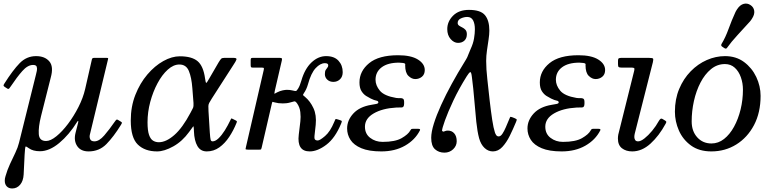

<svg xmlns="http://www.w3.org/2000/svg" viewBox="-22 -848 4395 1088"><path d="M2.5 -374Q50.5 -450 89.5 -490Q128.5 -530 182.5 -530Q232 -530 257.5 -500.2Q283 -470.5 265.5 -408L210.5 -190Q195 -127.5 197.8 -88.2Q200.5 -49 239 -49Q264.5 -49 297.5 -75.8Q330.5 -102.5 363.5 -146.2Q396.5 -190 422.8 -241.8Q449 -293.5 460.5 -343.5L499 -512.5Q501 -520 511 -520H581.5Q589 -520 590.2 -518.8Q591.5 -517.5 590 -511.5L487 -84Q484 -71 489.2 -59Q494.5 -47 513 -47Q540 -47 569 -80.8Q598 -114.5 628 -158Q635 -168 638.2 -170Q641.5 -172 647.5 -168L660 -160.5Q667.5 -156 668.8 -153.5Q670 -151 663.5 -140.5Q622.5 -74 581.5 -32Q540.5 10 480 10Q435.5 10 415.2 -20.5Q395 -51 406 -95L420 -150Q423 -161.5 420.8 -162.5Q418.5 -163.5 414.5 -156.5Q369.5 -84 313.5 -37.5Q257.5 9 204.5 9Q165 9 141.5 -8Q127 -18.5 124.2 -18Q121.5 -17.5 120 -4Q117 29 115.8 63.8Q114.5 98.5 112 141Q110 177.5 92 198.8Q74 220 47 220Q27.5 220 16.2 208Q5 196 5 176Q5 163 9 151Q19 115.5 34.5 82Q50 48.5 64.8 17.8Q79.5 -13 86 -40L181.5 -424Q184 -434 186.8 -447Q189.5 -460 186 -470Q182.5 -480 165.5 -480Q135 -480 104.5 -445.5Q74 -411 40 -360Q35 -352 30.5 -347Q26 -342 19.5 -346L7 -354Q-1.5 -359.5 -2 -362.8Q-2.5 -366 2.5 -374Z M1182.5 -47Q1198.5 -47 1216.5 -64.2Q1234.5 -81.5 1251.8 -109Q1269 -136.5 1283.5 -167Q1286.5 -173.5 1288 -175.8Q1289.5 -178 1296 -174.5L1313 -166Q1319.5 -162.5 1320.2 -160.5Q1321 -158.5 1318.5 -152Q1301.5 -109.5 1277 -72.5Q1252.5 -35.5 1220.8 -12.8Q1189 10 1149.5 10Q1114.5 10 1096.8 -20.2Q1079 -50.5 1077 -103.5L1076.5 -116.5Q1076 -136 1072.2 -131Q1068.5 -126 1049.5 -100Q1011 -47 960 -18.5Q909 10 868 10Q799 10 759 -28.8Q719 -67.5 719 -165Q719 -244 745 -310.2Q771 -376.5 813 -425.8Q855 -475 903.5 -502Q952 -529 997 -529Q1065 -529 1097.8 -501.2Q1130.5 -473.5 1140 -403.5Q1143.5 -378 1146.8 -378.2Q1150 -378.5 1164 -403.5L1216.5 -494Q1226.5 -510.5 1231.5 -515.2Q1236.5 -520 1248 -520H1302.5Q1321 -520 1317.8 -510.2Q1314.5 -500.5 1300 -479L1178.5 -290Q1168 -273.5 1163.5 -264.8Q1159 -256 1158.8 -246.8Q1158.5 -237.5 1159.5 -218L1167 -96Q1169 -66.5 1171.5 -56.8Q1174 -47 1182.5 -47ZM994.5 -482.5Q961 -482.5 928.8 -453.5Q896.5 -424.5 870.8 -376.5Q845 -328.5 829.5 -270.8Q814 -213 814 -155Q814 -108 822.5 -83.8Q831 -59.5 845.5 -50.8Q860 -42 878 -42Q919 -42 965.5 -82.5Q1012 -123 1057.5 -209L1063 -219.5Q1071.5 -235 1073.2 -240.5Q1075 -246 1074.5 -264.5L1068 -348Q1063.5 -409 1048.2 -445.8Q1033 -482.5 994.5 -482.5Z M1911 -147.5Q1877.5 -66 1827.5 -28Q1777.5 10 1733 10Q1659.5 10 1671 -85L1680 -160Q1683 -185 1679.8 -212.8Q1676.5 -240.5 1661.5 -262Q1652 -275.5 1645.2 -273.5Q1638.5 -271.5 1623 -267.5Q1611 -264 1600 -263Q1589 -262 1580 -262Q1554.5 -262 1535.5 -267.5Q1525 -270.5 1522.8 -270.8Q1520.5 -271 1518 -259L1460.5 -10.5Q1459 -4 1457.5 -2Q1456 0 1447.5 0H1383Q1369 0 1369.5 -4Q1370 -8 1372.5 -18.5L1472 -449.5Q1474.5 -459.5 1473 -462.2Q1471.5 -465 1459.5 -465H1409.5Q1401.5 -465 1400 -468.8Q1398.5 -472.5 1398.5 -480.5V-506Q1398.5 -513 1400 -516.5Q1401.5 -520 1408.5 -520H1565Q1574.5 -520 1575.5 -515.8Q1576.5 -511.5 1575 -505L1535 -332.5Q1531.5 -315.5 1534.2 -317Q1537 -318.5 1548 -324.5Q1565 -333 1580 -336Q1595 -339 1604 -339Q1620.5 -339 1635 -335.5Q1649.5 -332 1654.2 -332.2Q1659 -332.5 1667 -345.5Q1677.5 -362 1686 -392Q1705 -458 1743 -494Q1781 -530 1826 -530Q1872 -530 1896 -504Q1920 -478 1920 -439Q1920 -413.5 1904.8 -398.8Q1889.5 -384 1867 -384Q1846 -384 1832.5 -396.8Q1819 -409.5 1819 -428Q1819 -444 1823.8 -451.8Q1828.5 -459.5 1833.2 -464.8Q1838 -470 1838 -478Q1838 -490 1819 -490Q1793 -490 1766.8 -462Q1740.5 -434 1723 -370Q1715 -341.5 1700 -320Q1693.5 -310.5 1695.8 -308.2Q1698 -306 1706.5 -299Q1736 -274.5 1754.2 -235.2Q1772.5 -196 1767 -141L1760 -77Q1758.5 -64.5 1762.5 -58.2Q1766.5 -52 1779 -52Q1790.5 -52 1820 -77.2Q1849.5 -102.5 1872 -157Q1876.5 -168.5 1878.5 -172Q1880.5 -175.5 1893 -171L1902.5 -168Q1914 -164.5 1914.8 -161.5Q1915.5 -158.5 1911 -147.5Z M2146 -44Q2217 -44 2254 -65.2Q2291 -86.5 2303 -108.5Q2305.5 -113 2307.8 -115.5Q2310 -118 2317 -118H2348Q2362 -118 2357.5 -109Q2330 -55 2273 -22.5Q2216 10 2139 10Q2068.5 10 2025.8 -8Q1983 -26 1964 -55.5Q1945 -85 1945 -120Q1945 -166.5 1980.2 -204.8Q2015.5 -243 2082 -254Q2098.5 -256.5 2110.2 -259Q2122 -261.5 2122 -267.5Q2122 -276 2110.8 -277.8Q2099.5 -279.5 2079 -289.5Q2068 -295 2053 -304.2Q2038 -313.5 2026.5 -331.5Q2015 -349.5 2015 -381Q2015 -445 2069.8 -490Q2124.5 -535 2234 -535Q2307 -535 2346 -510.8Q2385 -486.5 2385 -451Q2385 -426.5 2369 -413.2Q2353 -400 2331 -400Q2311 -400 2292.5 -417.8Q2274 -435.5 2274 -478Q2274 -480 2274.2 -481Q2274.5 -482 2274.5 -483.5Q2274.5 -489.5 2261.2 -491.2Q2248 -493 2239 -493Q2176 -493 2141 -466.8Q2106 -440.5 2106 -396Q2106 -364 2130.5 -334.2Q2155 -304.5 2223 -293Q2234.5 -291.5 2244.8 -292Q2255 -292.5 2261.5 -288.8Q2268 -285 2268 -270V-261Q2268 -239 2254.2 -239.2Q2240.5 -239.5 2223 -238.5Q2145 -234 2095.5 -205.2Q2046 -176.5 2046 -130Q2046 -89.5 2075.8 -66.8Q2105.5 -44 2146 -44Z M2516 -108Q2538.5 -108 2552.2 -92Q2566 -76 2566 -47.5Q2566 -21.5 2545.8 -2.2Q2525.5 17 2496.5 17Q2464.5 17 2443 -2.2Q2421.5 -21.5 2421.5 -67Q2421.5 -99.5 2436.5 -147.5Q2451.5 -195.5 2477.8 -253.2Q2504 -311 2538 -373Q2572 -435 2609.5 -495.5Q2621.5 -514.5 2626 -524.2Q2630.5 -534 2633.8 -543.5Q2637 -553 2645 -570.5Q2659.5 -601.5 2664.2 -630.2Q2669 -659 2669 -682Q2669 -713.5 2658.8 -732.8Q2648.5 -752 2625.5 -752Q2608.5 -752 2590 -743.8Q2571.5 -735.5 2571.5 -718Q2571.5 -708.5 2579.2 -703Q2587 -697.5 2597.5 -692.5Q2608 -687.5 2615.8 -678.8Q2623.5 -670 2623.5 -654Q2623.5 -631 2609.8 -618Q2596 -605 2573.5 -605Q2550.5 -605 2531.5 -626.8Q2512.5 -648.5 2512.5 -683Q2512.5 -726 2545.2 -759Q2578 -792 2635.5 -792Q2701.5 -792 2726.2 -762Q2751 -732 2751 -674.5Q2751 -653 2746.5 -623.5Q2742 -594 2737.5 -562.5Q2733 -531 2733 -503Q2733 -456 2739.5 -399.5Q2746 -337 2753 -276.8Q2760 -216.5 2767.2 -169Q2774.5 -121.5 2782.5 -97.5Q2785 -89.5 2790 -82.2Q2795 -75 2804 -75Q2815 -75 2825 -90Q2835 -105 2844.5 -127.2Q2854 -149.5 2863 -171Q2867 -180 2868.5 -184Q2870 -188 2880 -184L2894 -178.5Q2906.5 -173.5 2906.2 -169.5Q2906 -165.5 2901 -154Q2885.5 -116.5 2866.8 -78.5Q2848 -40.5 2824.5 -15.2Q2801 10 2771 10Q2744.5 10 2723.8 -9.5Q2703 -29 2693 -64.5Q2683 -101.5 2677 -158Q2671 -214.5 2665.8 -280.5Q2660.5 -346.5 2652 -412Q2648.5 -442 2642.2 -439.2Q2636 -436.5 2623 -416Q2578.5 -345 2547.2 -278.5Q2516 -212 2499.5 -165.8Q2483 -119.5 2483 -108Q2483 -105.5 2486.2 -103.8Q2489.5 -102 2491.5 -102Q2494 -102 2499.8 -105Q2505.5 -108 2516 -108Z M3168 -44Q3239 -44 3276 -65.2Q3313 -86.5 3325 -108.5Q3327.5 -113 3329.8 -115.5Q3332 -118 3339 -118H3370Q3384 -118 3379.5 -109Q3352 -55 3295 -22.5Q3238 10 3161 10Q3090.5 10 3047.8 -8Q3005 -26 2986 -55.5Q2967 -85 2967 -120Q2967 -166.5 3002.2 -204.8Q3037.5 -243 3104 -254Q3120.5 -256.5 3132.2 -259Q3144 -261.5 3144 -267.5Q3144 -276 3132.8 -277.8Q3121.5 -279.5 3101 -289.5Q3090 -295 3075 -304.2Q3060 -313.5 3048.5 -331.5Q3037 -349.5 3037 -381Q3037 -445 3091.8 -490Q3146.5 -535 3256 -535Q3329 -535 3368 -510.8Q3407 -486.5 3407 -451Q3407 -426.5 3391 -413.2Q3375 -400 3353 -400Q3333 -400 3314.5 -417.8Q3296 -435.5 3296 -478Q3296 -480 3296.2 -481Q3296.5 -482 3296.5 -483.5Q3296.5 -489.5 3283.2 -491.2Q3270 -493 3261 -493Q3198 -493 3163 -466.8Q3128 -440.5 3128 -396Q3128 -364 3152.5 -334.2Q3177 -304.5 3245 -293Q3256.5 -291.5 3266.8 -292Q3277 -292.5 3283.5 -288.8Q3290 -285 3290 -270V-261Q3290 -239 3276.2 -239.2Q3262.5 -239.5 3245 -238.5Q3167 -234 3117.5 -205.2Q3068 -176.5 3068 -130Q3068 -89.5 3097.8 -66.8Q3127.5 -44 3168 -44Z M3677.5 -495 3574.5 -89Q3573.5 -85 3573 -80Q3572.5 -75 3572.5 -71Q3572.5 -63 3577 -55Q3581.5 -47 3594 -47Q3609 -47 3630.2 -63.8Q3651.5 -80.5 3673.5 -107Q3695.5 -133.5 3712 -163.5Q3716 -170.5 3720.8 -174.2Q3725.5 -178 3733.5 -173L3745 -166Q3751.5 -162.5 3753.2 -159.2Q3755 -156 3750 -147Q3712.5 -78 3664 -34Q3615.5 10 3560.5 10Q3525.5 10 3502.5 -7.8Q3479.5 -25.5 3479.5 -63Q3479.5 -67 3480 -73.8Q3480.5 -80.5 3481.5 -85L3572 -448Q3574.5 -459 3571.5 -462Q3568.5 -465 3556 -465H3500Q3487.5 -465 3483.8 -468.2Q3480 -471.5 3480 -484V-504Q3480 -514.5 3484.2 -517.2Q3488.5 -520 3498 -520H3656Q3675.5 -520 3678.5 -516Q3681.5 -512 3677.5 -495Z M4228 -726.5Q4192 -686.5 4157 -648.8Q4122 -611 4097.5 -576.5Q4092.5 -569 4082.5 -575.5L4070 -584Q4061.5 -589.5 4067 -599.5Q4089 -635.5 4106.5 -684Q4124 -732.5 4146 -780.5Q4148.5 -785.5 4150.8 -789Q4153 -792.5 4155.5 -796.5Q4171.5 -820.5 4192 -826Q4212.5 -831.5 4230.5 -819.5Q4249 -807.5 4252 -786.5Q4255 -765.5 4238.5 -741Q4236 -737.5 4233.8 -734Q4231.5 -730.5 4228 -726.5ZM3802.5 -215Q3802.5 -286.5 3826.8 -344.2Q3851 -402 3891.8 -443.8Q3932.5 -485.5 3983.2 -507.8Q4034 -530 4086.5 -530Q4149 -530 4194 -496.8Q4239 -463.5 4263.5 -411.8Q4288 -360 4288 -305Q4288 -210 4250.8 -139.2Q4213.5 -68.5 4150.2 -29.2Q4087 10 4009 10Q3940 10 3894 -23.2Q3848 -56.5 3825.2 -108.2Q3802.5 -160 3802.5 -215ZM3897.5 -160Q3897.5 -104.5 3929 -69.8Q3960.5 -35 4009.5 -35Q4048.5 -35 4081 -60.5Q4113.5 -86 4137.5 -129.8Q4161.5 -173.5 4174.8 -228Q4188 -282.5 4188 -340Q4188 -377 4176.2 -410.2Q4164.5 -443.5 4141.8 -464.2Q4119 -485 4086 -485Q4042 -485 4007 -456.2Q3972 -427.5 3947.5 -380.2Q3923 -333 3910.2 -275.5Q3897.5 -218 3897.5 -160Z"/></svg>

Font: Besley
Style: Italic
Weight: 400
Italic angle: -13°
Designer: Owen Earl
Foundry: indestructible type*
Version: Version 4.000; ttfautohint (v1.8.4.7-5d5b)